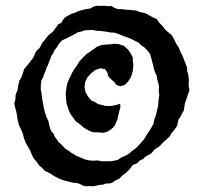

<svg xmlns="http://www.w3.org/2000/svg" viewBox="-20 -736 716 675"><path d="M322 -716 334 -715 347 -716 359 -714 372 -715 383 -708 395 -704H408L422 -702L439 -701L458 -699L474 -693L490 -690L503 -683L517 -675L531 -669L540 -656L551 -645L560 -633L572 -622L584 -612L592 -598L599 -583L608 -570L614 -555L621 -541L633 -511L638 -497V-485L642 -474L644 -452L643 -441L644 -429L646 -418L641 -405L636 -389L630 -372L628 -359L626 -347L620 -337L615 -326L608 -317L605 -306L603 -294L597 -285L590 -276L583 -268L578 -258L569 -249L555 -237L541 -222L524 -211L512 -197L500 -190L491 -185L483 -177L472 -172L462 -162L447 -156L437 -143L425 -130L411 -120L400 -108L386 -102L375 -94L364 -91H353L343 -87L330 -86L317 -83L306 -81L295 -82L284 -81L273 -83L263 -88L253 -92L242 -93L231 -95L220 -98L207 -101L190 -107L172 -116L155 -127L138 -135L128 -146L117 -155L109 -167L99 -178L92 -192L86 -207L70 -235L64 -251L60 -267L53 -283L46 -298L42 -314L40 -329L37 -345L33 -359L30 -372L34 -386L35 -403L42 -420L44 -436L48 -452L56 -466L61 -481L66 -495L76 -506L85 -518L94 -529L100 -539L104 -550L110 -559L118 -566L124 -576L129 -586L136 -594L143 -603L149 -611L158 -618L166 -625L173 -634L179 -642L185 -651L196 -656L201 -666L209 -675L219 -681L230 -687L243 -691L256 -697L269 -701L283 -704L297 -706L309 -713ZM289 -630 276 -629 266 -625 254 -623 244 -617 233 -611 209 -599 198 -594 188 -583 180 -570 172 -560 167 -549 160 -539 156 -527 152 -517 148 -506 143 -497 140 -486 135 -476 132 -465 126 -455 124 -442 123 -425 126 -407 128 -390 131 -374 134 -357 138 -341 143 -325 150 -311 153 -297 156 -285 161 -274 169 -265 173 -254 180 -246 186 -236 195 -229 202 -221 210 -213 220 -207 229 -200 249 -188 259 -184 270 -179 281 -175 294 -172 309 -171 324 -172 338 -169H367L381 -171L394 -174L404 -181L426 -191L436 -198L445 -206L455 -213L464 -221L480 -239L488 -249L494 -259L501 -270L508 -280L520 -302L522 -315L527 -327L530 -339L533 -352L536 -364L538 -390L540 -403L538 -416L539 -430L537 -443L533 -456L531 -469L525 -482L521 -495L518 -508L515 -519L512 -531L507 -547L498 -559L488 -569L476 -577L466 -587L453 -593L440 -600L412 -610L398 -616L383 -621L367 -622L351 -625L335 -627L319 -628L303 -631ZM397 -581 415 -575 430 -562 440 -548 447 -533V-520L449 -509L447 -487L444 -476L440 -464L430 -449L418 -437L403 -433L390 -437L381 -448L371 -457L361 -467L357 -482L349 -493L333 -496L315 -490L300 -478L288 -465L280 -449L277 -432L280 -414L289 -397L301 -383L314 -377L325 -370L338 -367L350 -364L362 -363L374 -364L389 -367L400 -371L403 -368V-357L399 -344L396 -331L393 -317L388 -305L383 -294L376 -286L367 -279L357 -273L344 -269L320 -271H307L296 -275L285 -281L275 -287L266 -295L257 -302L247 -309L240 -318L234 -327L228 -335L223 -345L214 -372L212 -389L211 -407L213 -424L216 -442L223 -458L231 -475L239 -490L250 -505L259 -520L271 -533L283 -545L309 -563L320 -571L334 -577L349 -579L365 -580L380 -582Z"/></svg>

Font: Tagesschrift
Style: Regular
Weight: 400
Designer: Yanone
Version: Version 2.000; ttfautohint (v1.8.4.7-5d5b)